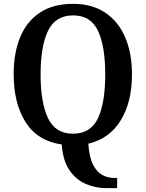

<svg xmlns="http://www.w3.org/2000/svg" viewBox="-20 -745 758 998"><path d="M531 233Q477 233 426.5 211.5Q376 190 341.5 140.5Q307 91 301 6Q175 -12 113 -110Q51 -208 51 -359Q51 -470 85 -552Q119 -634 187.5 -679.5Q256 -725 360 -725Q458 -725 526.5 -679.5Q595 -634 630.5 -551.5Q666 -469 666 -358Q666 -215 607.5 -119.5Q549 -24 439 2Q444 73 464 111.5Q484 150 512.5 165Q541 180 574 180H589V233ZM359 -50Q452 -50 489.5 -131Q527 -212 527 -358Q527 -504 489.5 -584.5Q452 -665 360 -665Q268 -665 229.5 -584.5Q191 -504 191 -358Q191 -212 229.5 -131Q268 -50 359 -50Z"/></svg>

Font: Noto Serif Myanmar SemiCondensed SemiBold
Style: Regular
Weight: 600
Width: 4
Designer: Ben Mitchell and the Monotype Design Team
Foundry: Monotype Imaging Inc.
Version: Version 2.106; ttfautohint (v1.8.4.7-5d5b)